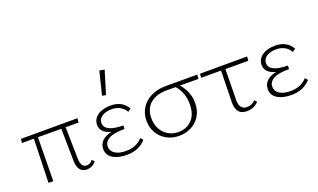

<svg xmlns="http://www.w3.org/2000/svg" viewBox="-75 -1127 2558 1546"><g transform="rotate(-20 1203.5 -353.5)"><path d="M539 -38Q526 -18 505 -7Q484 4 459 4Q381 4 380 -102L376 -374L176 -375L171 0H130L141 -375H39L42 -409L527 -410L524 -374H413L418 -108Q419 -27 468 -27Q500 -27 519 -55Z M967 -65Q907 4 801 4Q728 4 682.5 -24Q637 -52 637 -105Q637 -145 664.5 -173Q692 -201 747 -213Q704 -224 680.5 -247Q657 -270 657 -304Q657 -354 699.5 -384.5Q742 -415 812 -415Q910 -415 956 -337L930 -318Q913 -348 882.5 -366Q852 -384 808 -384Q758 -384 726.5 -362.5Q695 -341 695 -307Q695 -269 735.5 -249Q776 -229 854 -229V-199Q761 -199 719.5 -175.5Q678 -152 678 -112Q678 -73 712 -50.5Q746 -28 805 -28Q896 -28 948 -87ZM775 -512 824 -711 867 -703 807 -506Z M1551 -374Q1498 -375 1392 -375Q1421 -344 1440.5 -299.5Q1460 -255 1460 -203Q1460 -140 1432 -93Q1404 -46 1356 -21Q1308 4 1250 4Q1190 4 1143 -22.5Q1096 -49 1069 -95.5Q1042 -142 1042 -199Q1042 -260 1072 -308Q1102 -356 1157 -383Q1212 -410 1283 -410H1554ZM1355 -375H1280Q1188 -375 1137 -330Q1086 -285 1086 -206Q1086 -154 1107.5 -113.5Q1129 -73 1167.5 -50Q1206 -27 1255 -27Q1326 -27 1371 -74Q1416 -121 1416 -208Q1416 -260 1399.5 -303Q1383 -346 1355 -375Z M1782 -374 1778 -108Q1778 -72 1793 -49.5Q1808 -27 1842 -27Q1862 -27 1881 -35Q1900 -43 1914 -59L1932 -40Q1914 -19 1888 -7.5Q1862 4 1830 4Q1781 4 1759.5 -26Q1738 -56 1739 -102L1745 -375H1574L1577 -409L1981 -410L1978 -374Z M2377 -65Q2317 4 2211 4Q2138 4 2092.5 -24Q2047 -52 2047 -105Q2047 -145 2074.5 -173Q2102 -201 2157 -213Q2114 -224 2090.5 -247Q2067 -270 2067 -304Q2067 -354 2109.5 -384.5Q2152 -415 2222 -415Q2320 -415 2366 -337L2340 -318Q2323 -348 2292.5 -366Q2262 -384 2218 -384Q2168 -384 2136.5 -362.5Q2105 -341 2105 -307Q2105 -269 2145.5 -249Q2186 -229 2264 -229V-199Q2171 -199 2129.5 -175.5Q2088 -152 2088 -112Q2088 -73 2122 -50.5Q2156 -28 2215 -28Q2306 -28 2358 -87Z"/></g></svg>

Font: Ysabeau Light
Style: Regular
Weight: 300
Designer: Christian Thalmann (Catharsis Fonts)
Version: Version 0.003